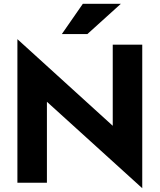

<svg xmlns="http://www.w3.org/2000/svg" viewBox="-20 -966 845 1015"><path d="M307 -786 418 -946H619L442 -786ZM576 -301V-730H732V29L228 -428V0H72V-759Z"/></svg>

Font: Freely
Style: Bold
Weight: 700
Designer: Kris Sowersby
Foundry: Klim Type Foundry
Version: Version 1.006;hotconv 1.0.113;makeotfexe 2.5.65598;200799169